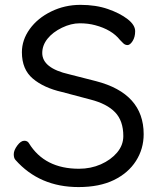

<svg xmlns="http://www.w3.org/2000/svg" viewBox="-20 -739 657 783"><path d="M300.3 23.9Q141.1 23.9 43 -86.9Q36.1 -94.2 36.1 -110.1Q36.1 -126 50.5 -145.5Q64.9 -165 79.1 -165Q92.3 -165 98.1 -154.8Q162.1 -50.8 302.2 -50.8Q350.1 -50.8 391.1 -68.8Q432.1 -86.9 457.5 -116.9Q482.9 -147 482.9 -184.1Q482.9 -246.1 449.5 -281Q416 -315.9 349.1 -333L232.9 -363.8Q158.2 -380.9 113.8 -418.5Q69.3 -456.1 69.3 -525.9Q69.3 -576.2 101.3 -620.6Q133.3 -665 188.7 -692.1Q244.1 -719.2 308.1 -719.2Q371.1 -719.2 420.2 -702.1Q469.2 -685.1 500.2 -661.1Q531.2 -637.2 531.2 -611.8Q531.2 -587.9 520.8 -571.5Q510.3 -555.2 500.2 -555.2Q490.2 -555.2 482.7 -562.5Q475.1 -569.8 469.2 -576.2Q436 -618.2 368.2 -636.2Q339.4 -644 305.2 -644Q270 -644 232.7 -626Q195.3 -607.9 173.8 -581.1Q152.3 -554.2 152.3 -522.9Q152.3 -460.9 262.2 -436L371.1 -408.2Q565.9 -357.9 565.9 -191.9Q565.9 -131.8 534.4 -82.5Q502.9 -33.2 444.1 -4.6Q385.3 23.9 300.3 23.9Z"/></svg>

Font: LXGW WenKai GB Screen
Style: Regular
Weight: 400
Designer: LXGW / Fontworks Inc.
Foundry: LXGW / Fontworks Inc.
Version: Version 1.321;February 19, 2024;FontCreator 14.0.0.2901 64-b